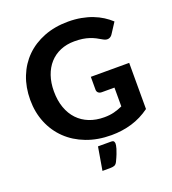

<svg xmlns="http://www.w3.org/2000/svg" viewBox="-163 -855 1049 1171"><g transform="rotate(-20 362.0 -270.0)"><path d="M429 -369.5H678V-70Q622.5 -29.5 559.8 -10.8Q497 8 427 8Q337.5 8 265 -19.8Q192.5 -47.5 141 -97Q89.5 -146.5 61.5 -214.5Q33.5 -282.5 33.5 -363Q33.5 -444.5 60.2 -512.5Q87 -580.5 136.5 -629.5Q186 -678.5 256.2 -706Q326.5 -733.5 413.5 -733.5Q458.5 -733.5 497.5 -726.2Q536.5 -719 569.5 -706.2Q602.5 -693.5 630 -676Q657.5 -658.5 680 -637.5L636.5 -570.5Q626.5 -554.5 610.5 -551Q594.5 -547.5 575.5 -559Q557.5 -570 540.2 -578.8Q523 -587.5 503.5 -594Q484 -600.5 461 -604Q438 -607.5 408 -607.5Q357.5 -607.5 316.5 -590Q275.5 -572.5 246.8 -540.5Q218 -508.5 202.5 -463.5Q187 -418.5 187 -363Q187 -303 204 -255.8Q221 -208.5 252 -176Q283 -143.5 326.2 -126.5Q369.5 -109.5 422.5 -109.5Q458.5 -109.5 486.8 -116.8Q515 -124 542 -136.5V-258.5H460Q445.5 -258.5 437.2 -266.2Q429 -274 429 -286ZM409.5 44Q424.5 44 428 50.8Q431.5 57.5 431.5 63.5Q431.5 68 430.5 75.8Q429.5 83.5 425.8 96Q422 108.5 415 126.8Q408 145 396 170Q388.5 185.5 377.2 189.8Q366 194 348.5 194H299.5L325 44Z"/></g></svg>

Font: Lato 2
Style: Regular
Weight: 800
Designer: Lukasz Dziedzic with Adam Twardoch and Botio Nikoltchev
Foundry: tyPoland Lukasz Dziedzic
Version: Version 2.015; 2015-08-06; http://www.latofonts.com/